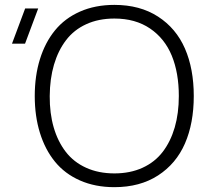

<svg xmlns="http://www.w3.org/2000/svg" viewBox="-20 -755 848 790"><path d="M450.7 15.1Q371.6 15.1 309.1 -12.5Q246.6 -40 206.1 -89.8Q165.5 -139.6 144.3 -208.3Q123 -276.9 123 -359.9Q123 -442.9 144.3 -511.5Q165.5 -580.1 206.1 -629.9Q246.6 -679.7 309.1 -707.3Q371.6 -734.9 450.7 -734.9Q555.7 -734.9 630.1 -686.8Q704.6 -638.7 741 -555.2Q777.3 -471.7 777.3 -359.9Q777.3 -248 741 -164.6Q704.6 -81.1 630.1 -33Q555.7 15.1 450.7 15.1ZM29.3 -575.2 83.5 -720.2H137.2L83 -575.2ZM715.8 -359.9Q715.8 -455.1 686.8 -525.9Q657.7 -596.7 597.4 -637.7Q537.1 -678.7 450.7 -678.7Q385.7 -678.7 335 -655.5Q284.2 -632.3 251.7 -589.6Q219.2 -546.9 202.1 -488.8Q185.1 -430.7 184.6 -359.9Q184.1 -289.1 200.9 -231Q217.8 -172.9 250.5 -130.4Q283.2 -87.9 334.5 -64.7Q385.7 -41.5 450.7 -41.5Q515.6 -41.5 566.4 -64.7Q617.2 -87.9 649.7 -130.4Q682.1 -172.9 699 -231Q715.8 -289.1 715.8 -359.9Z"/></svg>

Font: Manrope Light
Style: Regular
Weight: 300
Designer: Mikhail Sharanda
Foundry: Mikhail Sharanda
Version: Version 4.505;FEAKit 1.0